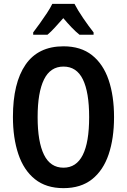

<svg xmlns="http://www.w3.org/2000/svg" viewBox="-20 -965 657 995"><path d="M571 -358Q571 -248 543 -165Q515 -82 457 -36Q399 10 309 10Q219 10 161 -36.5Q103 -83 75 -166.5Q47 -250 47 -359Q47 -535 112.5 -630Q178 -725 309 -725Q399 -725 457 -679Q515 -633 543 -550.5Q571 -468 571 -358ZM175 -358Q175 -230 208 -163Q241 -96 309 -96Q442 -96 442 -358Q442 -487 409.5 -553.5Q377 -620 309 -620Q241 -620 208 -553Q175 -486 175 -358ZM366 -945Q383 -912 411 -871Q439 -830 465 -797V-785H392Q372 -801 351 -823Q330 -845 308 -871Q285 -845 264.5 -822.5Q244 -800 226 -785H152V-797Q168 -818 187 -844.5Q206 -871 223.5 -897.5Q241 -924 251 -945Z"/></svg>

Font: Avrile Sans Condensed SemiBold
Style: Regular
Weight: 600
Width: 3
Designer: Monotype Design Team
Foundry: Monotype Imaging Inc.
Version: Version 2.001;September 10, 2019;FontCreator 11.5.0.2425 64-